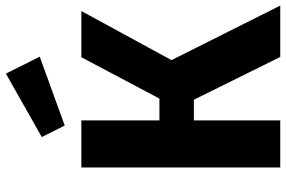

<svg xmlns="http://www.w3.org/2000/svg" viewBox="-184 -812 996 669"><g transform="rotate(-90 314.5 -478.0)"><path d="M439 -379 629 0H450L301 -301H229V0H65V-693H229V-421H305L449 -693H610ZM451 -838 211 -751 171 -831 392 -956Z"/></g></svg>

Font: Fira Sans BGR
Style: Bold
Weight: 700
Designer: bBox Type GmbH & Carrois Corporate GbR & Edenspiekermann AG
Foundry: bBox Type GmbH & Carrois Corporate GbR & Edenspiekermann AG
Version: Version 4.301